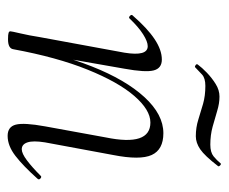

<svg xmlns="http://www.w3.org/2000/svg" viewBox="-68 -522 599 503"><g transform="rotate(90 231.5 -270.5)"><path d="M336 9Q312 9 306.5 -12.5Q301 -34 311 -89L340 -248Q364 -365 301 -365Q268 -365 231.5 -323Q195 -281 162.5 -200.5Q130 -120 109 -6L98 -7Q119 -123 154 -211.5Q189 -300 234.5 -349.5Q280 -399 329 -399Q372 -399 386 -368.5Q400 -338 386 -267L353 -89Q348 -58 353 -43Q358 -28 371 -28Q382 -28 400 -41.5Q418 -55 440 -77Q443 -81 447.5 -77Q452 -73 448 -69Q415 -32 388.5 -11.5Q362 9 336 9ZM83 8Q70 8 66 6.5Q62 5 62 2Q62 -1 67.5 -24.5Q73 -48 77 -74L118 -297Q128 -358 101 -358Q89 -358 70 -346Q51 -334 29 -311Q26 -307 21.5 -311.5Q17 -316 21 -319Q54 -357 82.5 -376Q111 -395 136 -395Q159 -395 164.5 -373.5Q170 -352 160 -297L109 -6Q107 8 83 8ZM156 -482Q154 -481 150.5 -483.5Q147 -486 149 -489Q157 -500 170.5 -513Q184 -526 200 -536Q216 -546 233 -546Q251 -546 270.5 -540Q290 -534 312 -528Q334 -522 359 -522Q379 -522 389.5 -530.5Q400 -539 408 -549Q410 -551 413.5 -547.5Q417 -544 415 -542Q388 -507 371 -495.5Q354 -484 337 -484Q314 -484 293.5 -490.5Q273 -497 252 -503Q231 -509 205 -509Q185 -509 175.5 -500.5Q166 -492 156 -482Z"/></g></svg>

Font: Cormorant Infant Light
Style: Italic
Weight: 300
Italic angle: -10°
Designer: Christian Thalmann (Catharsis Fonts)
Foundry: Catharsis Fonts
Version: Version 4.001